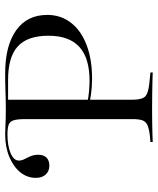

<svg xmlns="http://www.w3.org/2000/svg" viewBox="46 -657 611 743"><g transform="rotate(-90 351.5 -285.5)"><path d="M262.1 -201.6V-492.7Q262.1 -524.2 257.3 -538.7Q252.4 -553.2 239.9 -557.7Q227.4 -562.1 203.2 -562.1Q158.9 -562.1 130.2 -550Q101.6 -537.9 101.6 -517.7Q101.6 -509.7 104.8 -501.6Q108.1 -493.5 112.9 -484.7Q117.7 -475.8 121 -465.7Q124.2 -455.6 124.2 -443.5Q124.2 -422.6 113.3 -411.3Q102.4 -400 82.3 -400Q60.5 -400 47.6 -414.1Q34.7 -428.2 34.7 -452.4Q34.7 -485.5 56 -512.1Q77.4 -538.7 115.7 -554.8Q154 -571 203.2 -571Q215.3 -571 239.9 -569.8Q264.5 -568.5 299.2 -568.5H300Q334.7 -568.5 369.4 -569.8Q404 -571 439.5 -571Q546 -571 605.6 -528.6Q665.3 -486.3 665.3 -408.1Q665.3 -355.6 635.1 -316.5Q604.8 -277.4 549.2 -256Q493.5 -234.7 418.5 -234.7Q404 -234.7 387.1 -235.9Q370.2 -237.1 354 -239.5Q337.9 -241.9 325 -245.2V-254Q344.4 -248.4 370.2 -246.4Q396 -244.4 409.7 -244.4Q498.4 -244.4 541.5 -283.9Q584.7 -323.4 584.7 -403.2Q584.7 -484.7 543.5 -522.2Q502.4 -559.7 414.5 -559.7H337.1V-201.6ZM291.1 -2.4Q266.9 -2.4 246 -2Q225 -1.6 206.9 -1.2Q188.7 -0.8 173.4 0V-8.9L200 -11.3Q225.8 -14.5 239.1 -20.6Q252.4 -26.6 257.3 -39.9Q262.1 -53.2 262.1 -78.2V-201.6H337.1V-78.2Q337.1 -41.9 349.6 -29.4Q362.1 -16.9 402.4 -12.9L442.7 -8.9V0Q425.8 -0.8 404.4 -1.2Q383.1 -1.6 358.5 -2Q333.9 -2.4 304.8 -2.4H299.2Z"/></g></svg>

Font: Playfair 144pt SemiExpanded Light
Style: Regular
Weight: 300
Width: 6
Designer: Claus Eggers Sørensen
Foundry: Claus Eggers Sørensen
Version: Version 2.203